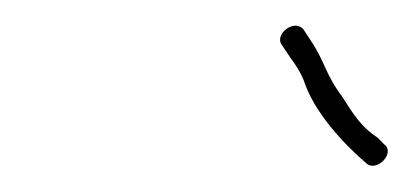

<svg xmlns="http://www.w3.org/2000/svg" viewBox="-20 -671 321 149"><path d="M278.1 -559 273.2 -564C260.8 -572.2 254.9 -581.1 245.6 -596C232.9 -612.5 232 -623.4 221.5 -639L215.6 -648C208.7 -657 192.4 -644.3 198.8 -636L205.5 -626C209.6 -620.7 213 -615 215.6 -609C223.4 -584.1 246.9 -559.1 264.6 -544C272.4 -537.4 287.2 -552.3 278.1 -559Z"/></svg>

Font: HoneyBee
Style: BLnIt
Weight: 100
Foundry: Cannot Into Space Fonts
Version: Version 0.89